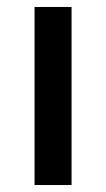

<svg xmlns="http://www.w3.org/2000/svg" viewBox="-20 -530 304 550"><path d="M79 0V-510H185V0Z"/></svg>

Font: Saira Medium
Style: Regular
Weight: 500
Designer: Hector Gatti with collaboration of the Omnibus-Type team
Foundry: Omnibus-Type
Version: Version 1.100; ttfautohint (v1.8.3)